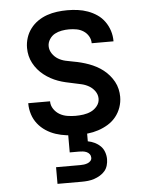

<svg xmlns="http://www.w3.org/2000/svg" viewBox="-54 -586 658 850"><g transform="rotate(-5 275.0 -161.0)"><path d="M273 12Q249 12 225 9Q201 6 178 -1.5Q155 -9 134.5 -22.5Q114 -36 99 -55Q84 -74 76.5 -97.5Q69 -121 69 -145V-147H166V-146Q166 -128 176.5 -112.5Q187 -97 202.5 -88Q218 -79 236.5 -76Q255 -73 273 -73Q290 -73 308 -75.5Q326 -78 342 -85.5Q358 -93 369.5 -107.5Q381 -122 381 -140Q381 -158 370.5 -173Q360 -188 344.5 -197Q329 -206 311.5 -210Q294 -214 277 -217.5Q260 -221 242.5 -225Q225 -229 208.5 -235Q192 -241 176.5 -249.5Q161 -258 147 -269Q133 -280 121.5 -293.5Q110 -307 101.5 -323Q93 -339 89 -356Q85 -373 85 -391Q85 -414 92 -436Q99 -458 113 -476.5Q127 -495 146 -508Q165 -521 186.5 -528.5Q208 -536 231 -539Q254 -542 277 -542Q300 -542 323 -539Q346 -536 368 -528Q390 -520 409 -507Q428 -494 441.5 -475Q455 -456 462 -434Q469 -412 469 -388V-387H372Q372 -404 363.5 -418.5Q355 -433 341 -442Q327 -451 310.5 -454Q294 -457 277 -457Q261 -457 244.5 -454Q228 -451 214 -443.5Q200 -436 190.5 -421.5Q181 -407 181 -391Q181 -373 191.5 -357.5Q202 -342 217 -333Q232 -324 249.5 -320Q267 -316 284.5 -313Q302 -310 319 -305.5Q336 -301 352.5 -295Q369 -289 385 -280.5Q401 -272 415 -261Q429 -250 440.5 -236.5Q452 -223 460.5 -207.5Q469 -192 473 -174.5Q477 -157 477 -140Q477 -116 469 -93Q461 -70 446 -51.5Q431 -33 410.5 -20.5Q390 -8 367 -0.5Q344 7 320.5 9.5Q297 12 273 12ZM167 220V146H275Q283 146 291 145Q299 144 307 141Q315 138 320.5 132Q326 126 326 118Q326 109 321 102Q316 95 308 91.5Q300 88 291.5 87Q283 86 275 86H233V-73H317V44Q333 47 347.5 54Q362 61 373 72Q384 83 389.5 98.5Q395 114 395 130Q395 144 391 158Q387 172 378 182.5Q369 193 356.5 200.5Q344 208 330.5 212.5Q317 217 303 218.5Q289 220 275 220Z"/></g></svg>

Font: Lode Dark
Style: Bold
Weight: 700
Monospace: yes
Designer: Belleve Invis
Foundry: Belleve Invis
Version: Version 29.2.0; ttfautohint (v1.8.3)